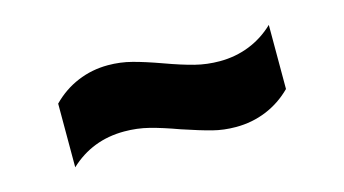

<svg xmlns="http://www.w3.org/2000/svg" viewBox="-39 -489 749 418"><g transform="rotate(-15 335.5 -280.0)"><path d="M217.8 -380.9Q245.6 -380.9 271.7 -374Q297.9 -367.2 335.9 -353.5Q373.5 -339.8 400.4 -333Q427.2 -326.2 456.1 -326.2Q491.2 -326.2 522.7 -338.6Q554.2 -351.1 579.1 -375V-230.5Q553.7 -205.1 521.5 -191.9Q489.3 -178.7 453.1 -178.7Q425.3 -178.7 400.6 -185.1Q376 -191.4 335 -205.1Q297.4 -218.8 270.5 -225.6Q243.7 -232.4 214.8 -232.4Q142.6 -232.4 91.8 -184.6V-328.1Q117.2 -354 149.4 -367.4Q181.6 -380.9 217.8 -380.9Z"/></g></svg>

Font: Pretendard Std Black
Style: Regular
Weight: 900
Designer: Base glyphs from Inter by Rasmus Andersson; Hangeul glyphs from Noto Sans CJK(Source Han Sans) by Jang Soo-young and Kan
Foundry: Kil Hyung-jin
Version: Version 1.309